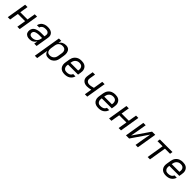

<svg xmlns="http://www.w3.org/2000/svg" viewBox="588 -2579 4825 4825"><g transform="rotate(45 3000.0 -166.5)"><path d="M32 0 119 -530H203L167 -310H423L460 -530H543L456 0H372L411 -237H155L115 0Z M809 8Q785 8 762 4.5Q739 1 719 -8.5Q699 -18 683 -33.5Q667 -49 658.5 -69Q650 -89 648 -112.5Q646 -136 650 -159Q654 -186 668 -212Q682 -238 705 -256Q728 -274 754.5 -284.5Q781 -295 808.5 -301.5Q836 -308 863 -310Q890 -312 917 -312H1024L1031 -358Q1034 -373 1032.5 -389Q1031 -405 1024.5 -418Q1018 -431 1006 -440.5Q994 -450 980 -455.5Q966 -461 950.5 -462.5Q935 -464 919 -464Q897 -464 874.5 -460.5Q852 -457 831 -446Q810 -435 794.5 -416.5Q779 -398 775 -375H692Q697 -400 708 -423Q719 -446 736 -466Q753 -486 775.5 -500Q798 -514 822 -523Q846 -532 870.5 -535Q895 -538 919 -538Q940 -538 961 -536Q982 -534 1001.5 -529Q1021 -524 1038.5 -515Q1056 -506 1071 -493Q1086 -480 1096 -463.5Q1106 -447 1111.5 -427.5Q1117 -408 1116.5 -387Q1116 -366 1113 -346L1056 0H972L988 -94Q974 -71 954 -50.5Q934 -30 910.5 -16.5Q887 -3 860.5 2.5Q834 8 809 8ZM830 -65Q860 -65 891 -73.5Q922 -82 947 -102Q972 -122 987 -150.5Q1002 -179 1007 -210L1012 -239H917Q903 -239 890 -238.5Q877 -238 864 -236.5Q851 -235 837.5 -232.5Q824 -230 811 -226.5Q798 -223 785 -217.5Q772 -212 761 -203.5Q750 -195 743 -182.5Q736 -170 734 -157Q730 -137 736 -118Q742 -99 756.5 -86.5Q771 -74 790.5 -69.5Q810 -65 830 -65Z M1198 205 1319 -530H1403L1389 -444Q1403 -466 1422.5 -485Q1442 -504 1465.5 -516Q1489 -528 1514.5 -533Q1540 -538 1565 -538Q1565 -538 1565 -538Q1565 -538 1565 -538Q1594 -538 1620.5 -530.5Q1647 -523 1667.5 -505.5Q1688 -488 1699.5 -464Q1711 -440 1716 -413Q1721 -386 1719.5 -357.5Q1718 -329 1713 -300L1695 -190Q1691 -164 1682.5 -138.5Q1674 -113 1659.5 -89.5Q1645 -66 1624.5 -47Q1604 -28 1579.5 -15Q1555 -2 1528.5 3Q1502 8 1476 8Q1449 8 1424 1.5Q1399 -5 1380.5 -20.5Q1362 -36 1350 -58Q1338 -80 1333 -105L1281 205ZM1456 -65Q1474 -65 1492.5 -68.5Q1511 -72 1528.5 -80.5Q1546 -89 1561.5 -102Q1577 -115 1587.5 -131.5Q1598 -148 1604.5 -166Q1611 -184 1614 -202L1632 -312Q1635 -331 1635.5 -350.5Q1636 -370 1631.5 -388Q1627 -406 1617 -421Q1607 -436 1592 -446Q1577 -456 1558.5 -460Q1540 -464 1521 -464Q1504 -464 1486.5 -461.5Q1469 -459 1452 -451Q1435 -443 1420.5 -431Q1406 -419 1396 -403.5Q1386 -388 1380 -371Q1374 -354 1371 -337L1353 -227Q1350 -207 1349 -187.5Q1348 -168 1351.5 -149.5Q1355 -131 1363 -114.5Q1371 -98 1385 -86.5Q1399 -75 1417.5 -70Q1436 -65 1456 -65Z M2057 8Q2033 8 2010 5Q1987 2 1965.5 -5.5Q1944 -13 1926 -25.5Q1908 -38 1894 -55Q1880 -72 1871.5 -93Q1863 -114 1859 -136.5Q1855 -159 1856.5 -182.5Q1858 -206 1862 -230L1880 -340Q1885 -367 1894.5 -394Q1904 -421 1921 -445Q1938 -469 1961.5 -488Q1985 -507 2012 -518.5Q2039 -530 2067 -534Q2095 -538 2122 -538Q2153 -538 2183.5 -532Q2214 -526 2239.5 -511.5Q2265 -497 2283 -473.5Q2301 -450 2310 -422Q2319 -394 2319 -362.5Q2319 -331 2313 -300L2301 -228H1945L1943 -218Q1940 -198 1940 -178.5Q1940 -159 1944.5 -141.5Q1949 -124 1959.5 -108.5Q1970 -93 1985 -83Q2000 -73 2019 -69.5Q2038 -66 2057 -66Q2079 -66 2101.5 -69.5Q2124 -73 2144.5 -83Q2165 -93 2181.5 -111Q2198 -129 2204 -151H2287Q2278 -114 2255 -82Q2232 -50 2199.5 -29Q2167 -8 2130 0Q2093 8 2057 8ZM1957 -302H2230L2232 -312Q2235 -331 2235.5 -350.5Q2236 -370 2231.5 -388Q2227 -406 2217 -421Q2207 -436 2192 -446Q2177 -456 2158.5 -460Q2140 -464 2121 -464Q2102 -464 2083.5 -461Q2065 -458 2047.5 -450Q2030 -442 2014.5 -428.5Q1999 -415 1988 -399Q1977 -383 1971 -364.5Q1965 -346 1962 -328Z M2772 0 2804 -195Q2771 -186 2737 -180.5Q2703 -175 2670 -175Q2648 -175 2627.5 -178Q2607 -181 2588 -188Q2569 -195 2552.5 -206.5Q2536 -218 2523.5 -233Q2511 -248 2502.5 -266.5Q2494 -285 2491.5 -305.5Q2489 -326 2491 -347.5Q2493 -369 2496 -390L2519 -530H2603L2578 -378Q2575 -361 2574.5 -344Q2574 -327 2578.5 -312Q2583 -297 2593.5 -284.5Q2604 -272 2617.5 -264Q2631 -256 2647.5 -252.5Q2664 -249 2680 -249Q2697 -249 2714.5 -251.5Q2732 -254 2749 -258Q2766 -262 2783 -266Q2800 -270 2818 -275L2860 -530H2943L2856 0Z M3257 8Q3233 8 3210 5Q3187 2 3165.5 -5.5Q3144 -13 3126 -25.5Q3108 -38 3094 -55Q3080 -72 3071.5 -93Q3063 -114 3059 -136.5Q3055 -159 3056.5 -182.5Q3058 -206 3062 -230L3080 -340Q3085 -367 3094.5 -394Q3104 -421 3121 -445Q3138 -469 3161.5 -488Q3185 -507 3212 -518.5Q3239 -530 3267 -534Q3295 -538 3322 -538Q3353 -538 3383.5 -532Q3414 -526 3439.5 -511.5Q3465 -497 3483 -473.5Q3501 -450 3510 -422Q3519 -394 3519 -362.5Q3519 -331 3513 -300L3501 -228H3145L3143 -218Q3140 -198 3140 -178.5Q3140 -159 3144.5 -141.5Q3149 -124 3159.5 -108.5Q3170 -93 3185 -83Q3200 -73 3219 -69.5Q3238 -66 3257 -66Q3279 -66 3301.5 -69.5Q3324 -73 3344.5 -83Q3365 -93 3381.5 -111Q3398 -129 3404 -151H3487Q3478 -114 3455 -82Q3432 -50 3399.5 -29Q3367 -8 3330 0Q3293 8 3257 8ZM3157 -302H3430L3432 -312Q3435 -331 3435.5 -350.5Q3436 -370 3431.5 -388Q3427 -406 3417 -421Q3407 -436 3392 -446Q3377 -456 3358.5 -460Q3340 -464 3321 -464Q3302 -464 3283.5 -461Q3265 -458 3247.5 -450Q3230 -442 3214.5 -428.5Q3199 -415 3188 -399Q3177 -383 3171 -364.5Q3165 -346 3162 -328Z M3632 0 3719 -530H3803L3767 -310H4023L4060 -530H4143L4056 0H3972L4011 -237H3755L3715 0Z M4232 0 4319 -530H4403L4368 -318Q4358 -260 4347 -202Q4336 -144 4326 -87L4630 -530H4743L4656 0H4572L4607 -212Q4617 -270 4628 -328Q4639 -386 4649 -443L4345 0Z M5002 0 5077 -457H4895L4907 -530H5355L5343 -456H5161L5086 0Z M5657 8Q5633 8 5610 5Q5587 2 5565.5 -5.5Q5544 -13 5526 -25.5Q5508 -38 5494 -55Q5480 -72 5471.5 -93Q5463 -114 5459 -136.5Q5455 -159 5456.5 -182.5Q5458 -206 5462 -230L5480 -340Q5485 -367 5494.5 -394Q5504 -421 5521 -445Q5538 -469 5561.5 -488Q5585 -507 5612 -518.5Q5639 -530 5667 -534Q5695 -538 5722 -538Q5753 -538 5783.5 -532Q5814 -526 5839.5 -511.5Q5865 -497 5883 -473.5Q5901 -450 5910 -422Q5919 -394 5919 -362.5Q5919 -331 5913 -300L5901 -228H5545L5543 -218Q5540 -198 5540 -178.5Q5540 -159 5544.5 -141.5Q5549 -124 5559.5 -108.5Q5570 -93 5585 -83Q5600 -73 5619 -69.5Q5638 -66 5657 -66Q5679 -66 5701.5 -69.5Q5724 -73 5744.5 -83Q5765 -93 5781.5 -111Q5798 -129 5804 -151H5887Q5878 -114 5855 -82Q5832 -50 5799.5 -29Q5767 -8 5730 0Q5693 8 5657 8ZM5557 -302H5830L5832 -312Q5835 -331 5835.5 -350.5Q5836 -370 5831.5 -388Q5827 -406 5817 -421Q5807 -436 5792 -446Q5777 -456 5758.5 -460Q5740 -464 5721 -464Q5702 -464 5683.5 -461Q5665 -458 5647.5 -450Q5630 -442 5614.5 -428.5Q5599 -415 5588 -399Q5577 -383 5571 -364.5Q5565 -346 5562 -328Z"/></g></svg>

Font: Iosevka Curly Extended Oblique
Style: Regular
Weight: 400
Width: 7
Italic angle: -9°
Monospace: yes
Designer: Belleve Invis
Foundry: Belleve Invis
Version: Version 11.1.0; ttfautohint (v1.8.3)